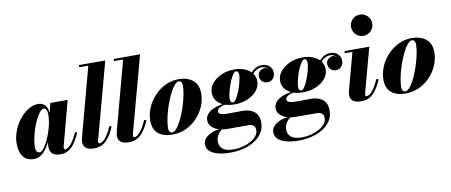

<svg xmlns="http://www.w3.org/2000/svg" viewBox="-82 -1110 4046 1723"><g transform="rotate(-10 1941.0 -249.0)"><path d="M154 10Q83.5 10 52.5 -34.5Q21.5 -79 21.5 -152.5Q21.5 -210 43 -266.2Q64.5 -322.5 100.5 -368.5Q136.5 -414.5 181.2 -442.2Q226 -470 272.5 -470Q301 -470 321.2 -456.2Q341.5 -442.5 352 -416.2Q362.5 -390 362.5 -353.5Q362.5 -332.5 356.8 -297.8Q351 -263 339.8 -222Q328.5 -181 311 -140.2Q293.5 -99.5 270.5 -65.5Q247.5 -31.5 218.2 -10.8Q189 10 154 10ZM210 -40.5Q227 -40.5 245.8 -62Q264.5 -83.5 282.5 -119Q300.5 -154.5 315.2 -196.8Q330 -239 338.5 -281.2Q347 -323.5 347 -358.5Q347 -377.5 343.2 -391.2Q339.5 -405 332.2 -412.5Q325 -420 314 -420Q297 -420 278.5 -397.2Q260 -374.5 241.8 -337.8Q223.5 -301 209 -257.8Q194.5 -214.5 185.8 -171.8Q177 -129 177 -95.5Q177 -71 185.2 -55.8Q193.5 -40.5 210 -40.5ZM395 10Q344 10 320.5 -12Q297 -34 297 -73.5Q297 -83.5 297.5 -91Q298 -98.5 299 -103.5L315 -179L340.5 -259.5L354.5 -343L382.5 -460H540.5L432.5 -54.5Q430.5 -47 430.5 -39.5Q430.5 -34.5 433.5 -30.5Q436.5 -26.5 443.5 -26.5Q455 -26.5 472 -38Q489 -49.5 509.8 -79Q530.5 -108.5 555.5 -163.5L574.5 -157Q549 -99.5 522.5 -62.5Q496 -25.5 465 -7.8Q434 10 395 10Z M702 10Q649.5 10 626 -9.8Q602.5 -29.5 602.5 -62Q602.5 -77.5 605.2 -90.8Q608 -104 610.5 -112L776.5 -730.5H694V-750H934.5L747 -57.5Q746 -53 745.2 -48.8Q744.5 -44.5 744.5 -41Q744.5 -26.5 756.5 -26.5Q768.5 -26.5 785.2 -38Q802 -49.5 823 -79Q844 -108.5 869 -163.5L888 -157Q863 -99.5 836 -62.5Q809 -25.5 776.5 -7.8Q744 10 702 10Z M1019 10Q966.5 10 943 -9.8Q919.5 -29.5 919.5 -62Q919.5 -77.5 922.2 -90.8Q925 -104 927.5 -112L1093.5 -730.5H1011V-750H1251.5L1064 -57.5Q1063 -53 1062.2 -48.8Q1061.5 -44.5 1061.5 -41Q1061.5 -26.5 1073.5 -26.5Q1085.5 -26.5 1102.2 -38Q1119 -49.5 1140 -79Q1161 -108.5 1186 -163.5L1205 -157Q1180 -99.5 1153 -62.5Q1126 -25.5 1093.5 -7.8Q1061 10 1019 10Z M1415.5 10Q1331.5 10 1284.8 -28.8Q1238 -67.5 1238 -146Q1238 -207.5 1263 -265.5Q1288 -323.5 1331.5 -369.5Q1375 -415.5 1431.2 -442.8Q1487.5 -470 1550 -470Q1634 -470 1682.5 -429.2Q1731 -388.5 1731 -310Q1731 -250 1707 -193Q1683 -136 1640 -90Q1597 -44 1539.5 -17Q1482 10 1415.5 10ZM1414.5 -9.5Q1431.5 -9.5 1450.5 -29.8Q1469.5 -50 1488.2 -84Q1507 -118 1523.8 -160.5Q1540.5 -203 1553.5 -247.8Q1566.5 -292.5 1574 -333.8Q1581.5 -375 1581.5 -407Q1581.5 -427 1574.2 -438.8Q1567 -450.5 1551 -450.5Q1534 -450.5 1515 -430.2Q1496 -410 1477.2 -375.8Q1458.5 -341.5 1441.5 -299.2Q1424.5 -257 1411.5 -212.2Q1398.5 -167.5 1391 -126Q1383.5 -84.5 1383.5 -53Q1383.5 -32.5 1390.8 -21Q1398 -9.5 1414.5 -9.5Z M1901 260Q1836 260 1787 247.5Q1738 235 1711 209.8Q1684 184.5 1684 146.5Q1684 124.5 1697 104.2Q1710 84 1733.5 68.5Q1757 53 1788.5 44Q1820 35 1857 35H1872.5Q1855 42 1839 57.2Q1823 72.5 1812.8 94.8Q1802.5 117 1802.5 143.5Q1802.5 189 1835 212.8Q1867.5 236.5 1931.5 236.5Q1973 236.5 2013.5 226.2Q2054 216 2087.2 197.5Q2120.5 179 2140.5 154.2Q2160.5 129.5 2160.5 100Q2160.5 72 2144.5 58.8Q2128.5 45.5 2098.5 45.5Q2089 45.5 2069 45.5Q2049 45.5 2024.2 45.5Q1999.5 45.5 1975 45.5Q1950.5 45.5 1932.2 45.5Q1914 45.5 1907.5 45.5Q1862.5 45.5 1824.8 32.8Q1787 20 1764.5 -4.2Q1742 -28.5 1742 -62.5Q1742 -93 1760.5 -115.5Q1779 -138 1809.2 -153.5Q1839.5 -169 1876.8 -176.5Q1914 -184 1951.5 -184L1950.5 -172.5Q1902 -172.5 1876.2 -156.8Q1850.5 -141 1850.5 -124Q1850.5 -110 1862 -102.2Q1873.5 -94.5 1893.2 -92Q1913 -89.5 1938 -89.5Q1955.5 -89.5 1980.8 -89.8Q2006 -90 2030.5 -90.2Q2055 -90.5 2069 -90.5Q2133.5 -90.5 2174.8 -58.8Q2216 -27 2216 42Q2216 96.5 2188.2 137.5Q2160.5 178.5 2114.8 205.8Q2069 233 2013.2 246.5Q1957.5 260 1901 260ZM2010 -160Q1956.5 -160 1914.8 -176.5Q1873 -193 1848.8 -223.5Q1824.5 -254 1824.5 -296.5Q1824.5 -344.5 1857 -383.8Q1889.5 -423 1943 -446.2Q1996.5 -469.5 2060 -469.5Q2113 -469.5 2155 -452Q2197 -434.5 2221.2 -402.8Q2245.5 -371 2245.5 -328.5Q2245.5 -281 2213 -242.8Q2180.5 -204.5 2127 -182.2Q2073.5 -160 2010 -160ZM1998 -180Q2010 -180 2023.5 -198Q2037 -216 2049.8 -245Q2062.5 -274 2073.2 -306.5Q2084 -339 2090 -367.8Q2096 -396.5 2096 -414Q2096 -429 2090.2 -439.5Q2084.5 -450 2071.5 -450Q2059.5 -450 2046.2 -431.8Q2033 -413.5 2020 -384.8Q2007 -356 1996.5 -323.8Q1986 -291.5 1979.8 -262.5Q1973.5 -233.5 1973.5 -216.5Q1973.5 -201.5 1979.2 -190.8Q1985 -180 1998 -180ZM2313 -465Q2352.5 -465 2378.5 -440.5Q2404.5 -416 2404.5 -380Q2404.5 -348.5 2386.2 -326.5Q2368 -304.5 2334.5 -304.5Q2306.5 -304.5 2286.8 -323.5Q2267 -342.5 2267 -373Q2267 -399.5 2286 -416Q2305 -432.5 2330 -434.5Q2341 -434 2350.5 -427.5Q2360 -421 2364 -410Q2359 -426 2343.5 -435.8Q2328 -445.5 2308.5 -445.5Q2283.5 -445.5 2261.8 -434.5Q2240 -423.5 2220.8 -401.5Q2201.5 -379.5 2185.5 -347L2171.5 -354.5Q2198 -410 2232.8 -437.5Q2267.5 -465 2313 -465Z M2524 260Q2459 260 2410 247.5Q2361 235 2334 209.8Q2307 184.5 2307 146.5Q2307 124.5 2320 104.2Q2333 84 2356.5 68.5Q2380 53 2411.5 44Q2443 35 2480 35H2495.5Q2478 42 2462 57.2Q2446 72.5 2435.8 94.8Q2425.5 117 2425.5 143.5Q2425.5 189 2458 212.8Q2490.5 236.5 2554.5 236.5Q2596 236.5 2636.5 226.2Q2677 216 2710.2 197.5Q2743.5 179 2763.5 154.2Q2783.5 129.5 2783.5 100Q2783.5 72 2767.5 58.8Q2751.5 45.5 2721.5 45.5Q2712 45.5 2692 45.5Q2672 45.5 2647.2 45.5Q2622.5 45.5 2598 45.5Q2573.5 45.5 2555.2 45.5Q2537 45.5 2530.5 45.5Q2485.5 45.5 2447.8 32.8Q2410 20 2387.5 -4.2Q2365 -28.5 2365 -62.5Q2365 -93 2383.5 -115.5Q2402 -138 2432.2 -153.5Q2462.5 -169 2499.8 -176.5Q2537 -184 2574.5 -184L2573.5 -172.5Q2525 -172.5 2499.2 -156.8Q2473.5 -141 2473.5 -124Q2473.5 -110 2485 -102.2Q2496.5 -94.5 2516.2 -92Q2536 -89.5 2561 -89.5Q2578.5 -89.5 2603.8 -89.8Q2629 -90 2653.5 -90.2Q2678 -90.5 2692 -90.5Q2756.5 -90.5 2797.8 -58.8Q2839 -27 2839 42Q2839 96.5 2811.2 137.5Q2783.5 178.5 2737.8 205.8Q2692 233 2636.2 246.5Q2580.5 260 2524 260ZM2633 -160Q2579.5 -160 2537.8 -176.5Q2496 -193 2471.8 -223.5Q2447.5 -254 2447.5 -296.5Q2447.5 -344.5 2480 -383.8Q2512.5 -423 2566 -446.2Q2619.5 -469.5 2683 -469.5Q2736 -469.5 2778 -452Q2820 -434.5 2844.2 -402.8Q2868.5 -371 2868.5 -328.5Q2868.5 -281 2836 -242.8Q2803.5 -204.5 2750 -182.2Q2696.5 -160 2633 -160ZM2621 -180Q2633 -180 2646.5 -198Q2660 -216 2672.8 -245Q2685.5 -274 2696.2 -306.5Q2707 -339 2713 -367.8Q2719 -396.5 2719 -414Q2719 -429 2713.2 -439.5Q2707.5 -450 2694.5 -450Q2682.5 -450 2669.2 -431.8Q2656 -413.5 2643 -384.8Q2630 -356 2619.5 -323.8Q2609 -291.5 2602.8 -262.5Q2596.5 -233.5 2596.5 -216.5Q2596.5 -201.5 2602.2 -190.8Q2608 -180 2621 -180ZM2936 -465Q2975.5 -465 3001.5 -440.5Q3027.5 -416 3027.5 -380Q3027.5 -348.5 3009.2 -326.5Q2991 -304.5 2957.5 -304.5Q2929.5 -304.5 2909.8 -323.5Q2890 -342.5 2890 -373Q2890 -399.5 2909 -416Q2928 -432.5 2953 -434.5Q2964 -434 2973.5 -427.5Q2983 -421 2987 -410Q2982 -426 2966.5 -435.8Q2951 -445.5 2931.5 -445.5Q2906.5 -445.5 2884.8 -434.5Q2863 -423.5 2843.8 -401.5Q2824.5 -379.5 2808.5 -347L2794.5 -354.5Q2821 -410 2855.8 -437.5Q2890.5 -465 2936 -465Z M3135 10Q3082 10 3058.8 -9.8Q3035.5 -29.5 3035.5 -62Q3035.5 -77.5 3038.5 -90.8Q3041.5 -104 3043.5 -112.5L3132 -440.5H3063V-460H3289L3180 -57.5Q3179 -53.5 3178.2 -49Q3177.5 -44.5 3177.5 -40Q3177.5 -34 3180.2 -30.2Q3183 -26.5 3189.5 -26.5Q3202 -26.5 3218.5 -38Q3235 -49.5 3256 -79Q3277 -108.5 3301.5 -163.5L3321 -157Q3296 -99.5 3269 -62.5Q3242 -25.5 3209.8 -7.8Q3177.5 10 3135 10ZM3254.5 -565Q3227 -565 3205.2 -578.5Q3183.5 -592 3171 -614.2Q3158.5 -636.5 3158.5 -662Q3158.5 -687.5 3171 -709.5Q3183.5 -731.5 3205.2 -745Q3227 -758.5 3254.5 -758.5Q3282 -758.5 3304 -745Q3326 -731.5 3338.8 -709.5Q3351.5 -687.5 3351.5 -662Q3351.5 -636.5 3338.8 -614.2Q3326 -592 3304 -578.5Q3282 -565 3254.5 -565Z M3540 10Q3456 10 3409.2 -28.8Q3362.5 -67.5 3362.5 -146Q3362.5 -207.5 3387.5 -265.5Q3412.5 -323.5 3456 -369.5Q3499.5 -415.5 3555.8 -442.8Q3612 -470 3674.5 -470Q3758.5 -470 3807 -429.2Q3855.5 -388.5 3855.5 -310Q3855.5 -250 3831.5 -193Q3807.5 -136 3764.5 -90Q3721.5 -44 3664 -17Q3606.5 10 3540 10ZM3539 -9.5Q3556 -9.5 3575 -29.8Q3594 -50 3612.8 -84Q3631.5 -118 3648.2 -160.5Q3665 -203 3678 -247.8Q3691 -292.5 3698.5 -333.8Q3706 -375 3706 -407Q3706 -427 3698.8 -438.8Q3691.5 -450.5 3675.5 -450.5Q3658.5 -450.5 3639.5 -430.2Q3620.5 -410 3601.8 -375.8Q3583 -341.5 3566 -299.2Q3549 -257 3536 -212.2Q3523 -167.5 3515.5 -126Q3508 -84.5 3508 -53Q3508 -32.5 3515.2 -21Q3522.5 -9.5 3539 -9.5Z"/></g></svg>

Font: Bodoni Moda 11pt ExtraBold
Style: Italic
Weight: 800
Italic angle: -13°
Version: Version 2.004